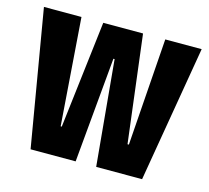

<svg xmlns="http://www.w3.org/2000/svg" viewBox="-82 -624 784 719"><g transform="rotate(15 309.5 -264.0)"><path d="M93.5 0 3.8 -528H149.3L180 -112.3H184.3L233.8 -528H388L439.2 -112.3H444.5L474.2 -528H615.3L525.8 0H347.8L310 -407.8H305.3L268.2 0Z"/></g></svg>

Font: Bricolage Grotesque 96pt ExtraBold Condensed
Style: Regular
Weight: 800
Width: 3
Version: Version 1.001;gftools[0.9.33.dev8+g029e19f]